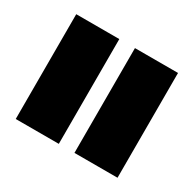

<svg xmlns="http://www.w3.org/2000/svg" viewBox="-77 -788 442 437"><g transform="rotate(30 144.0 -569.5)"><path d="M123 -431.6H9.8V-707H123ZM277.3 -431.6H164.1V-707H277.3Z"/></g></svg>

Font: Pretendard GOV ExtraBold
Style: Regular
Weight: 800
Designer: Base glyphs from Inter by Rasmus Andersson; Hangeul glyphs from Noto Sans CJK(Source Han Sans) by Jang Soo-young and Kan
Foundry: Kil Hyung-jin
Version: Version 1.309